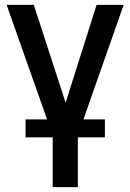

<svg xmlns="http://www.w3.org/2000/svg" viewBox="-20 -566 536 790"><path d="M7.3 -545.9H119.1L250 -143.6L377.4 -545.9H488.8L300.3 -9.3V204.1H196.8V-9.3ZM85 -1V-74.7H411.6V-1Z"/></svg>

Font: Inter Tight Medium
Style: Regular
Weight: 500
Designer: Rasmus Andersson
Foundry: rsms
Version: Version 3.004; ttfautohint (v1.8.4.7-5d5b)